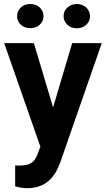

<svg xmlns="http://www.w3.org/2000/svg" viewBox="-20 -749 542 982"><path d="M251.5 -199.7 349.1 -528.3H500.5L288.1 82L276.4 109.9Q229 213.4 120.1 213.4Q89.4 213.4 57.6 204.1V97.2L79.1 97.7Q119.1 97.7 138.9 85.4Q158.7 73.2 169.9 44.9L186.5 1.5L1.5 -528.3H153.3ZM202.6 -666.5Q202.6 -640.6 183.6 -622.8Q164.6 -605 134.8 -605Q104.5 -605 85.9 -623Q67.4 -641.1 67.4 -666.5Q67.4 -691.9 85.9 -710.2Q104.5 -728.5 134.8 -728.5Q165 -728.5 183.8 -710.2Q202.6 -691.9 202.6 -666.5ZM305.2 -666.5Q305.2 -692.9 325 -710.7Q344.7 -728.5 373 -728.5Q401.9 -728.5 421.1 -710.4Q440.4 -692.4 440.4 -666.5Q440.4 -641.1 421.9 -622.8Q403.3 -604.5 373 -604.5Q342.8 -604.5 324 -622.8Q305.2 -641.1 305.2 -666.5Z"/></svg>

Font: TypoPRO Roboto
Style: Bold
Weight: 700
Designer: Google
Version: Version 2.136; 2016